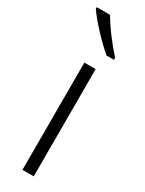

<svg xmlns="http://www.w3.org/2000/svg" viewBox="-204 -795 624 825"><g transform="rotate(30 108.0 -382.5)"><path d="M73 -765H7V-757C36 -714 101 -645 147 -606H184V-616C148 -655 99 -719 73 -765ZM136 0V-532H80V0Z"/></g></svg>

Font: Noto Sans Telugu SemiCondensed Light
Style: Regular
Weight: 300
Width: 4
Designer: Jelle Bosma - Monotype Design Team
Foundry: Monotype Imaging Inc.
Version: Version 2.005